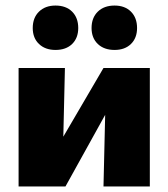

<svg xmlns="http://www.w3.org/2000/svg" viewBox="-20 -672 607 692"><path d="M353 0 363 -427H520V0ZM47 0V-427H214L204 0ZM153 0V-85L353 -427H405V-341L216 0ZM180 -492Q143 -492 120.5 -513.5Q98 -535 98 -571Q98 -608 120.5 -630Q143 -652 180 -652Q218 -652 240 -630Q262 -608 262 -571Q262 -535 240 -513.5Q218 -492 180 -492ZM393 -492Q355 -492 332.5 -513.5Q310 -535 310 -571Q310 -608 332.5 -630Q355 -652 393 -652Q430 -652 452 -630Q474 -608 474 -571Q474 -535 452 -513.5Q430 -492 393 -492Z"/></svg>

Font: Ysabeau Office Black
Style: Regular
Weight: 900
Designer: Christian Thalmann (Catharsis Fonts)
Version: Version 2.001;gftools[0.9.30]; featfreeze: tnum,lnum,ss02